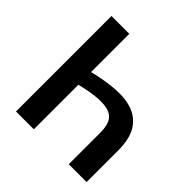

<svg xmlns="http://www.w3.org/2000/svg" viewBox="-189 -876 1028 1028"><g transform="rotate(45 325.5 -361.5)"><path d="M215.5 -433.5Q302.5 -455 375.8 -459.8Q449 -464.5 502.2 -444.2Q555.5 -424 585.2 -374.5Q615 -325 615 -238.5V0H480V-239Q480 -281 468.5 -308.8Q457 -336.5 427.5 -349.2Q398 -362 346.8 -359.5Q295.5 -357 215.5 -337.5V0H80.5V-723H215.5Z"/></g></svg>

Font: Lato 2
Style: Bold
Weight: 700
Designer: Lukasz Dziedzic with Adam Twardoch and Botio Nikoltchev
Foundry: tyPoland Lukasz Dziedzic
Version: Version 2.015; 2015-08-06; http://www.latofonts.com/